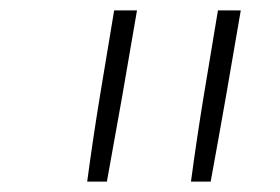

<svg xmlns="http://www.w3.org/2000/svg" viewBox="-20 -792 540 370"><path d="M348 -442Q359 -524 372.5 -606.5Q386 -689 400 -772H444Q430 -689 415.5 -606.5Q401 -524 386 -442ZM148 -442Q159 -524 172.5 -606.5Q186 -689 200 -772H244Q230 -689 215.5 -606.5Q201 -524 186 -442Z"/></svg>

Font: Iosevka Curly Extralight
Style: Italic
Weight: 200
Italic angle: -9°
Monospace: yes
Designer: Belleve Invis
Foundry: Belleve Invis
Version: Version 22.1.2; ttfautohint (v1.8.4)